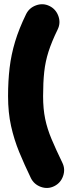

<svg xmlns="http://www.w3.org/2000/svg" viewBox="-20 -794 341 920"><path d="M217.3 -765.1Q248 -750 259.8 -716.8Q271.5 -683.6 256.3 -652.8Q227.5 -593.8 212.4 -546.4Q197.3 -499 191.9 -449.2Q186.5 -399.4 186.5 -333Q186.5 -272 196.5 -224.1Q206.5 -176.3 227.1 -127.4Q247.6 -78.6 278.8 -14.2Q293.9 16.6 282.2 49.8Q270.5 83 239.7 98.1Q209 113.3 176 101.6Q143.1 89.8 127.9 59.1Q96.7 -5.4 72 -65.4Q47.4 -125.5 33 -190.2Q18.6 -254.9 18.6 -333Q18.6 -405.8 26.1 -469.2Q33.7 -532.7 52.5 -595Q71.3 -657.2 105 -726.1Q120.1 -756.8 153.3 -768.6Q186.5 -780.3 217.3 -765.1Z"/></svg>

Font: Mikhak-DS2-FD Black
Style: Regular
Weight: 900
Designer: Amin Abedi
Version: Version 3.2